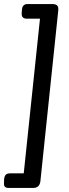

<svg xmlns="http://www.w3.org/2000/svg" viewBox="-28 -788 340 946"><path d="M15 138Q2 138 -4 132Q-10 126 -8 108V96Q-6 79 1 72.5Q8 66 23 66H89L169 -696H102Q92 -696 85 -702Q78 -708 79 -724L80 -738Q81 -755 88.5 -761.5Q96 -768 106 -768H230Q247 -768 254 -760.5Q261 -753 259 -736L171 105Q167 138 135 138Z"/></svg>

Font: Asap Medium
Style: Italic
Weight: 500
Italic angle: -6°
Designer: Pablo Cosgaya
Foundry: Omnibus-Type
Version: Version 3.001; ttfautohint (v1.8.3)